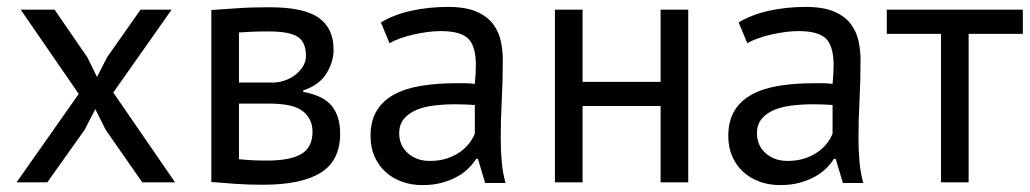

<svg xmlns="http://www.w3.org/2000/svg" viewBox="-20 -528 2984 556"><path d="M208 -256 40 -500H138L233 -362L261 -305L290 -362L387 -500H477L308 -260L487 0H392L286 -152L256 -212L225 -152L117 0H28Z M592 -499Q627 -501 665.5 -504Q704 -507 761 -507Q860 -507 903 -476.5Q946 -446 946 -384Q946 -349 925.5 -315.5Q905 -282 858 -266V-262Q917 -251 941 -221Q965 -191 965 -141Q965 -63 909 -28Q853 7 741 7Q699 7 663 4.5Q627 2 592 -1ZM672 -67Q691 -65 709.5 -64Q728 -63 753 -63Q820 -63 852.5 -82Q885 -101 885 -147Q885 -183 857.5 -205.5Q830 -228 760 -228H672ZM770 -289Q788 -289 805 -295Q822 -301 835.5 -311.5Q849 -322 857.5 -336Q866 -350 866 -366Q866 -406 842 -421.5Q818 -437 758 -437Q726 -437 707.5 -436Q689 -435 672 -434V-289Z M1083 -463Q1121 -486 1171.5 -497Q1222 -508 1277 -508Q1329 -508 1360.5 -494Q1392 -480 1408.5 -457.5Q1425 -435 1430.5 -408Q1436 -381 1436 -354Q1436 -294 1433 -237Q1430 -180 1430 -129Q1430 -92 1433 -59Q1436 -26 1444 2H1385L1364 -68H1359Q1350 -54 1336.5 -40.5Q1323 -27 1304 -16.5Q1285 -6 1260 1Q1235 8 1203 8Q1171 8 1143.5 -2Q1116 -12 1096 -30.5Q1076 -49 1064.5 -75Q1053 -101 1053 -134Q1053 -178 1071 -207.5Q1089 -237 1121.5 -254.5Q1154 -272 1199.5 -279.5Q1245 -287 1300 -287Q1314 -287 1327.5 -287Q1341 -287 1355 -285Q1358 -315 1358 -339Q1358 -394 1336 -416Q1314 -438 1256 -438Q1239 -438 1219.5 -435.5Q1200 -433 1179.5 -428.5Q1159 -424 1140.5 -417.5Q1122 -411 1108 -403ZM1225 -62Q1253 -62 1275 -69.5Q1297 -77 1313 -88.5Q1329 -100 1339.5 -114Q1350 -128 1355 -141V-224Q1341 -225 1326.5 -225.5Q1312 -226 1298 -226Q1267 -226 1237.5 -222.5Q1208 -219 1185.5 -209.5Q1163 -200 1149.5 -183.5Q1136 -167 1136 -142Q1136 -107 1161 -84.5Q1186 -62 1225 -62Z M1893 -221H1667V0H1587V-500H1667V-291H1893V-500H1973V0H1893Z M2119 -463Q2157 -486 2207.5 -497Q2258 -508 2313 -508Q2365 -508 2396.5 -494Q2428 -480 2444.5 -457.5Q2461 -435 2466.5 -408Q2472 -381 2472 -354Q2472 -294 2469 -237Q2466 -180 2466 -129Q2466 -92 2469 -59Q2472 -26 2480 2H2421L2400 -68H2395Q2386 -54 2372.5 -40.5Q2359 -27 2340 -16.5Q2321 -6 2296 1Q2271 8 2239 8Q2207 8 2179.5 -2Q2152 -12 2132 -30.5Q2112 -49 2100.5 -75Q2089 -101 2089 -134Q2089 -178 2107 -207.5Q2125 -237 2157.5 -254.5Q2190 -272 2235.5 -279.5Q2281 -287 2336 -287Q2350 -287 2363.5 -287Q2377 -287 2391 -285Q2394 -315 2394 -339Q2394 -394 2372 -416Q2350 -438 2292 -438Q2275 -438 2255.5 -435.5Q2236 -433 2215.5 -428.5Q2195 -424 2176.5 -417.5Q2158 -411 2144 -403ZM2261 -62Q2289 -62 2311 -69.5Q2333 -77 2349 -88.5Q2365 -100 2375.5 -114Q2386 -128 2391 -141V-224Q2377 -225 2362.5 -225.5Q2348 -226 2334 -226Q2303 -226 2273.5 -222.5Q2244 -219 2221.5 -209.5Q2199 -200 2185.5 -183.5Q2172 -167 2172 -142Q2172 -107 2197 -84.5Q2222 -62 2261 -62Z M2942 -430H2785V0H2705V-430H2548V-500H2942Z"/></svg>

Font: PTSans
Style: Regular
Weight: 400
Designer: A.Korolkova, O.Umpeleva, V.Yefimov
Foundry: ParaType Ltd
Version: Version 2.003W OFL